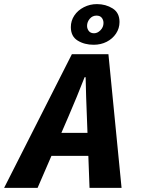

<svg xmlns="http://www.w3.org/2000/svg" viewBox="-66 -915 686 935"><path d="M-46 0 284 -651H462L526 0H370L357 -349Q355 -396 353.5 -442.5Q352 -489 351 -539H346Q327 -491 308 -444Q289 -397 268 -349L117 0ZM117 -156 143 -268H443L418 -156ZM390 -697Q345 -697 312 -717.5Q279 -738 279 -783Q279 -814 296 -839.5Q313 -865 342.5 -880Q372 -895 406 -895Q449 -895 482.5 -874Q516 -853 516 -808Q516 -777 499 -751.5Q482 -726 453.5 -711.5Q425 -697 390 -697ZM392 -753Q409 -753 423.5 -768Q438 -783 438 -803Q438 -818 429.5 -828.5Q421 -839 404 -839Q384 -839 371 -823.5Q358 -808 358 -789Q358 -775 366.5 -764Q375 -753 392 -753Z"/></svg>

Font: Source Code Pro ExtraLight ExtraBold
Style: Italic
Weight: 800
Italic angle: -11°
Monospace: yes
Version: Version 1.016;hotconv 1.0.116;makeotfexe 2.5.65601